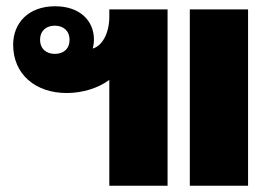

<svg xmlns="http://www.w3.org/2000/svg" viewBox="-20 -593 881 613"><path d="M329 0H515V-563H329V-539C329 -487 306 -446 276 -438C279 -449 280 -458 280 -466C280 -528 234 -573 156 -573C70 -573 22 -519 22 -450C22 -356 93 -296 193 -296C242 -296 293 -311 329 -338ZM586 0H772V-563H586ZM155 -421C128 -421 108 -437 108 -466C108 -495 128 -511 155 -511C182 -511 202 -495 202 -466C202 -436 182 -421 155 -421Z"/></svg>

Font: Noto Sans Thai Looped Black
Style: Regular
Weight: 900
Designer: Sasikarn Vongin, Ben Mitchell
Foundry: The Fontpad Ltd
Version: Version 1.001